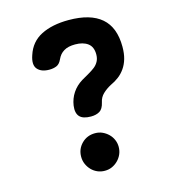

<svg xmlns="http://www.w3.org/2000/svg" viewBox="-111 -829 823 929"><g transform="rotate(-15 300.0 -365.0)"><path d="M105 -622Q125 -684 180.5 -712Q236 -740 318 -740Q427 -740 482 -692.5Q537 -645 537 -548Q537 -514 529.5 -488Q522 -462 508 -442Q494 -422 475.5 -408Q457 -394 435 -384Q412 -372 394 -355Q376 -338 371 -313Q364 -282 346.5 -271.5Q329 -261 303 -261Q263 -261 246.5 -279Q230 -297 235 -334Q240 -368 258.5 -396Q277 -424 308 -443Q327 -454 344.5 -464Q362 -474 375.5 -484.5Q389 -495 397 -510Q405 -525 405 -545Q405 -583 381.5 -600.5Q358 -618 318 -618Q301 -618 287 -615Q273 -612 261.5 -605Q250 -598 242.5 -589Q235 -580 229 -567Q219 -545 203 -538.5Q187 -532 167 -532Q127 -532 108 -554Q89 -576 105 -622ZM206 -85Q206 -124 233 -151Q260 -178 300 -178Q320 -178 336.5 -170.5Q353 -163 366 -150.5Q379 -138 386.5 -121Q394 -104 394 -85Q394 -65 386.5 -48Q379 -31 366 -18Q353 -5 336.5 2.5Q320 10 300 10Q280 10 263 2.5Q246 -5 233.5 -18Q221 -31 213.5 -48Q206 -65 206 -85Z"/></g></svg>

Font: Maple Mono
Style: Bold
Weight: 700
Monospace: yes
Designer: subframe7536
Version: Version 7.200